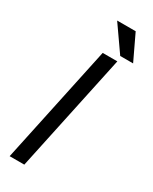

<svg xmlns="http://www.w3.org/2000/svg" viewBox="-216 -891 752 942"><g transform="rotate(30 160.0 -420.0)"><path d="M23 0 165 -667H248L106 0ZM147 -840H252L320 -697H247Z"/></g></svg>

Font: Epunda Sans
Style: Italic
Weight: 400
Italic angle: -12.0243°
Designer: Simon Atzbach
Foundry: typofactur
Version: Version 2.204; ttfautohint (v1.8.4.7-5d5b)